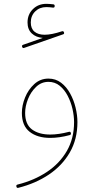

<svg xmlns="http://www.w3.org/2000/svg" viewBox="-20 -709 503 977"><path d="M92.8 -470.2Q89.8 -478 97.2 -481L197.8 -516.1Q163.6 -518.6 141.8 -538.8Q120.1 -559.1 120.1 -594.7Q120.1 -635.7 147.5 -662.6Q174.8 -689.5 215.8 -689.5Q223.1 -689.5 233.9 -688.7Q244.6 -688 251.5 -687Q258.3 -686 258.3 -678.7Q258.3 -668.5 248.5 -670.4Q243.2 -671.4 232.9 -672.1Q222.7 -672.9 215.8 -672.9Q181.6 -672.9 159.2 -650.9Q136.7 -628.9 136.7 -594.7Q136.7 -563.5 155.5 -547.9Q174.3 -532.2 207 -532.2Q242.7 -532.2 295.4 -549.8Q302.7 -552.2 305.7 -544.4Q308.1 -536.1 300.8 -534.2L103 -465.3Q95.7 -462.4 92.8 -470.2ZM226.6 -309.1Q263.2 -309.1 290.8 -288.1Q318.4 -267.1 336.9 -233.4Q355.5 -199.7 364.7 -161.1Q374 -122.6 374 -87.4Q374 -0.5 335.2 66.7Q296.4 133.8 228.8 179.2Q161.1 224.6 73.7 246.6Q65.4 249 63.5 240.7Q61 231.9 69.8 230Q153.8 209 218.5 166Q283.2 123 320.1 59.3Q356.9 -4.4 356.9 -87.4Q356.9 -119.1 348.9 -154.5Q340.8 -189.9 324.5 -221.4Q308.1 -252.9 283.7 -272.7Q259.3 -292.5 226.6 -292.5Q190.4 -292.5 163.6 -266.8Q136.7 -241.2 122.3 -204.6Q107.9 -168 107.9 -134.3Q107.9 -76.2 142.8 -50.3Q177.7 -24.4 235.4 -24.4Q278.3 -24.4 330.6 -38.1Q338.9 -40.5 340.8 -31.7Q342.3 -23.4 334.5 -21.5Q281.7 -7.3 235.4 -7.3Q170.4 -7.3 130.9 -38.3Q91.3 -69.3 91.3 -134.3Q91.3 -172.9 107.7 -213.1Q124 -253.4 154.5 -281.2Q185.1 -309.1 226.6 -309.1Z"/></svg>

Font: Mikhak-FD Thin
Style: Regular
Weight: 100
Designer: Amin Abedi
Version: Version 3.2